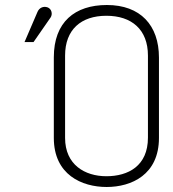

<svg xmlns="http://www.w3.org/2000/svg" viewBox="-20 -736 690 767"><path d="M195 -185C195 -38 307 11 406 11C505 11 615 -38 615 -185V-506C615 -635 541 -716 407 -716C279 -716 195 -648 195 -507ZM240 -514C240 -618 304 -673 405 -673C506 -673 571 -618 571 -514V-186C571 -73 492 -32 405 -32C319 -32 240 -78 240 -185ZM78 -568H114L182 -666C191 -679 187 -701 169 -707C153 -712 137 -705 130 -689Z"/></svg>

Font: Advent Pro
Style: Light
Weight: 300
Designer: Andreas Kalpakidis
Foundry: Andreas Kalpakidis
Version: Version 2.002 2007